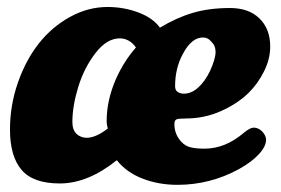

<svg xmlns="http://www.w3.org/2000/svg" viewBox="-20 -511 795 544"><path d="M631.8 -488.3Q684.1 -488.3 714.4 -459.5Q745.6 -429.7 745.6 -378.9Q745.6 -343.8 728 -308.6Q710.4 -273.4 684.1 -247.6Q653.8 -217.8 606.7 -196.5Q559.6 -175.3 505.9 -175.3Q485.4 -175.3 479.7 -172.6Q474.1 -169.9 474.1 -159.2Q474.1 -130.4 494.1 -108.9Q504.9 -97.2 520.3 -93.5Q535.6 -89.8 559.6 -89.8Q618.2 -89.8 670.9 -134.8Q688.5 -149.4 698.7 -149.4Q711.9 -149.4 722.7 -138.7Q733.9 -126.5 733.9 -115.2Q733.9 -96.2 713.4 -74Q692.9 -51.8 656.7 -31.7Q575.2 12.7 482.9 12.7Q429.2 12.7 383.5 -5.1Q337.9 -22.9 311 -57.1Q229 8.8 149.4 8.8Q73.7 8.8 41 -29.8Q8.3 -68.4 8.3 -143.6Q8.3 -212.9 30.8 -277.1Q53.2 -341.3 90.3 -388.2Q127.4 -435.1 178.5 -463.1Q229.5 -491.2 284.7 -491.2Q330.6 -491.2 371.8 -475.8Q413.1 -460.4 433.1 -432.6Q480 -460.9 526.4 -474.6Q572.8 -488.3 631.8 -488.3ZM481.4 -252Q489.3 -245.6 501 -245.6Q522 -245.6 541.3 -262.7Q560.5 -279.8 575.2 -310.1Q590.8 -344.7 590.8 -363.8Q590.8 -381.8 578.6 -393.1Q569.3 -404.8 555.2 -404.8Q522.9 -404.8 498.5 -358.9Q476.1 -318.4 476.1 -266.6Q476.1 -257.3 481.4 -252ZM319.3 -402.3Q282.7 -402.3 250.5 -360.6Q218.3 -318.8 201.7 -264.6Q185.1 -210.4 185.1 -165.5Q185.1 -142.6 197 -131.6Q209 -120.6 225.6 -120.6Q251.5 -120.6 285.6 -147Q282.2 -157.2 282.2 -168Q282.2 -227.5 309.1 -288.6Q332 -338.9 365.2 -376.5Q346.7 -402.3 319.3 -402.3Z"/></svg>

Font: Cooper* ExtraBold
Style: Italic
Weight: 800
Italic angle: -7°
Designer: Owen Earl
Foundry: indestructible type*
Version: Version 0.001